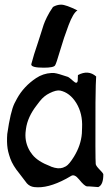

<svg xmlns="http://www.w3.org/2000/svg" viewBox="-20 -798 474 812"><path d="M307.6 -753.9Q290 -744.1 270 -691.4Q250 -638.7 233.9 -583.5Q217.8 -528.3 212.9 -521.5Q207 -511.7 165 -511.7Q112.3 -511.7 112.3 -525.4V-526.4Q122.1 -564.5 140.6 -618.2Q146.5 -634.8 153.3 -657.7Q160.2 -680.7 164.6 -693.4Q168.9 -706.1 178.7 -726.1Q188.5 -746.1 204.1 -768.6Q220.7 -778.3 238.3 -778.3Q258.8 -778.3 307.6 -753.9ZM234.4 -415Q275.4 -406.2 302.7 -362.3Q330.1 -317.4 327.1 -257.8L326.2 -233.4Q322.3 -183.6 293 -135.7Q272.5 -102.5 258.8 -94.7L246.1 -88.9Q226.6 -82 197.3 -92.8L193.4 -94.7Q139.6 -115.2 117.2 -143.6Q112.3 -149.4 107.4 -157.2Q85 -193.4 87.9 -236.3Q88.9 -244.1 89.8 -252.9Q96.7 -303.7 135.7 -353.5Q140.6 -360.4 148.4 -370.1Q166 -392.6 190.4 -404.3Q217.8 -418 234.4 -415ZM309.6 -480.5Q309.6 -480.5 308.6 -456.1Q305.7 -440.4 290 -455.1Q272.5 -470.7 267.6 -472.7Q219.7 -488.3 219.7 -487.3Q209 -490.2 197.3 -489.3Q162.1 -487.3 132.8 -467.8Q80.1 -432.6 51.8 -380.9L41 -360.4Q24.4 -326.2 10.7 -231.4Q9.8 -224.6 9.8 -215.8Q8.8 -181.6 14.6 -157.2Q17.6 -144.5 23.4 -127.9Q34.2 -97.7 62.5 -63.5L93.8 -22.5Q106.4 -8.8 125 -6.8Q181.6 0 259.8 -42Q272.5 -48.8 280.3 -53.7Q294.9 -63.5 314.5 -39.1Q337.9 -9.8 348.6 -9.8Q351.6 -9.8 355.5 -9.8L395.5 -6.8L397.5 -7.8Q417 -17.6 417 -60.5Q417 -65.4 396.5 -85.9Q384.8 -98.6 384.8 -105.5Q382.8 -125 383.8 -364.3Q384.8 -455.1 386.7 -474.6Q353.5 -503.9 309.6 -480.5Z"/></svg>

Font: LPEducational
Style: Medium
Weight: 500
Designer: Based on Essays1743, by John Stracke, which says:

Based on the typeface in a 1743 English translation of the essays of 
Version: Version 001.204